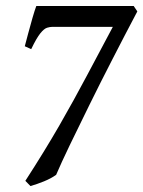

<svg xmlns="http://www.w3.org/2000/svg" viewBox="-20 -608 480 643"><path d="M439.9 -569.8Q398.4 -491.2 357.2 -410.9Q315.9 -330.6 279.3 -256.3Q242.7 -182.1 213.6 -121.8Q184.6 -61.5 168 -22.5Q150.9 -10.3 127.4 -0.7Q104 8.8 82 15.1L64.9 -2.4Q129.4 -102.1 179 -188.2Q228.5 -274.4 271 -354.7Q313.5 -435.1 357.9 -518.1H155.8Q147.5 -518.1 137.7 -515.1Q127.9 -512.2 115.2 -496.6Q102.5 -481 84.5 -443.4L63 -453.1Q66.9 -468.3 74 -494.6Q81.1 -521 88.6 -547.4Q96.2 -573.7 101.6 -587.9H427.7Z"/></svg>

Font: Gentium Book Plus
Style: Italic
Weight: 400
Italic angle: -8°
Designer: Victor Gaultney, Annie Olsen, Iska Routamaa, Becca Hirsbrunner
Foundry: SIL International
Version: Version 6.101